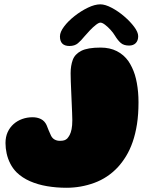

<svg xmlns="http://www.w3.org/2000/svg" viewBox="-20 -844 714 908"><path d="M294.5 44Q246.5 44 202.5 36.5Q158.5 29 122 13Q85.5 -3 59 -28.5Q40.5 -47 28.8 -70Q17 -93 11.5 -118Q6 -143 6 -167.5Q6 -196.5 16.2 -219Q26.5 -241.5 44.2 -257.2Q62 -273 85 -281.2Q108 -289.5 134 -289.5Q156.5 -289.5 173.8 -280.8Q191 -272 200 -253Q205.5 -239 210.8 -226Q216 -213 221.5 -202Q228 -189.5 238.8 -183.8Q249.5 -178 263 -178Q276 -178 283.8 -180.5Q291.5 -183 297.5 -188.5Q304 -195.5 309.5 -205.8Q315 -216 318.5 -233Q322 -250 322 -276Q322 -289.5 321 -311.2Q320 -333 319 -358.5Q318 -384 316.8 -410Q315.5 -436 314.8 -458.8Q314 -481.5 314 -497.5Q314 -533 324 -560.5Q334 -588 364.2 -603.5Q394.5 -619 455.5 -619Q499.5 -619 532.5 -602.2Q565.5 -585.5 587.5 -554.5Q596.5 -541 604.2 -525Q612 -509 617.8 -490.5Q623.5 -472 627.2 -451.2Q631 -430.5 633 -407.8Q635 -385 635 -360Q635 -303 627.8 -256.8Q620.5 -210.5 607.5 -173Q594.5 -135.5 576.5 -106Q558.5 -76.5 537 -53Q489.5 -2.5 426 20.8Q362.5 44 294.5 44ZM308.5 -626.5Q263.5 -626.5 263.5 -672Q263.5 -692.5 283 -718.5Q302.5 -744.5 332.8 -768.2Q363 -792 395.8 -807.8Q428.5 -823.5 454.5 -823.5Q477.5 -823.5 508.2 -807.2Q539 -791 567.5 -766.5Q596 -742 614.8 -716.8Q633.5 -691.5 633.5 -673Q633.5 -652 622 -640.2Q610.5 -628.5 590.5 -628.5Q565 -628.5 550.8 -641.2Q536.5 -654 523.5 -675.5Q515.5 -689 502.5 -703.2Q489.5 -717.5 476.5 -727.2Q463.5 -737 455 -737Q447 -737 433.2 -726.2Q419.5 -715.5 405 -700.2Q390.5 -685 379.5 -672Q363.5 -652 348.2 -639.2Q333 -626.5 308.5 -626.5Z"/></svg>

Font: Gluten ExtraBold
Style: Regular
Weight: 800
Designer: Tyler Finck
Foundry: Etcetera Type Company
Version: Version 1.300